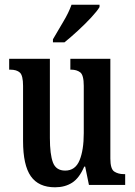

<svg xmlns="http://www.w3.org/2000/svg" viewBox="-20 -786 574 816"><path d="M214 10Q144 10 111 -37Q78 -84 78 -187V-421Q78 -465 64.5 -477.5Q51 -490 23 -490H19V-536H192V-200Q192 -130 205 -95.5Q218 -61 257 -61Q300 -61 318 -104.5Q336 -148 336 -220V-421Q336 -467 321 -478.5Q306 -490 282 -490H279V-536H449V-112Q449 -68 465.5 -57Q482 -46 506 -46H512V0H358L342 -78H338Q317 -29 286.5 -9.5Q256 10 214 10ZM205 -619Q225 -654 248.5 -693Q272 -732 284 -766H403V-756Q393 -739 367.5 -711.5Q342 -684 311 -655.5Q280 -627 254 -606H205Z"/></svg>

Font: Noto Serif Thai ExtraCondensed SemiBold
Style: Regular
Weight: 600
Width: 2
Designer: Monotype Design Team
Foundry: Monotype Imaging Inc.
Version: Version 2.001; ttfautohint (v1.8.4.7-5d5b)